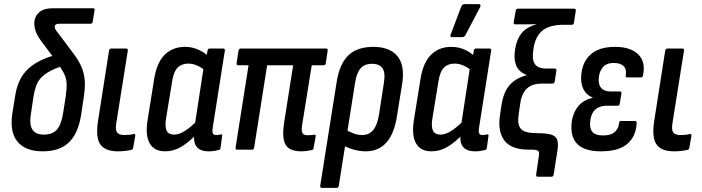

<svg xmlns="http://www.w3.org/2000/svg" viewBox="-20 -725 3401 930"><path d="M187 8Q104 8 65 -38.5Q26 -85 40 -177L55 -270Q62 -308 77 -338.5Q92 -369 117 -392Q142 -415 176.5 -432Q211 -449 255 -460L292 -409Q250 -395 223.5 -381Q197 -367 180.5 -350Q164 -333 155.5 -310Q147 -287 142 -256L130 -175Q121 -123 136.5 -98Q152 -73 192 -73Q234 -73 255 -96.5Q276 -120 285 -173L299 -262Q304 -301 302.5 -324.5Q301 -348 288.5 -372Q276 -396 250 -432L179 -527Q161 -551 153.5 -572Q146 -593 146 -614Q147 -645 169.5 -665Q192 -685 235 -685H430Q440 -685 438 -675L429 -620Q428 -610 418 -610H266Q245 -610 245 -595Q245 -583 260 -567L334 -468Q361 -433 374.5 -401Q388 -369 390.5 -335Q393 -301 386 -256L373 -169Q359 -79 314 -35.5Q269 8 187 8Z M551 8Q491 8 467 -24Q443 -56 454 -134L508 -479Q510 -490 520 -490H591Q601 -490 599 -479L543 -127Q538 -95 547.5 -83Q557 -71 582 -71Q593 -71 605 -72Q617 -73 627 -76Q637 -78 635 -66L625 -10Q624 -1 616 1Q603 4 586 6Q569 8 551 8Z M780 8Q727 8 705 -31Q683 -70 695 -144L727 -344Q740 -423 778.5 -460.5Q817 -498 876 -498Q910 -498 939.5 -485Q969 -472 989 -452L976 -381Q957 -398 935 -407.5Q913 -417 892 -417Q860 -417 840.5 -397.5Q821 -378 814 -332L784 -149Q778 -110 787.5 -91.5Q797 -73 823 -73Q848 -73 876 -91Q904 -109 939 -144L936 -79Q895 -36 858 -14Q821 8 780 8ZM991 8Q950 8 932.5 -14Q915 -36 922 -81L925 -101L923 -115L968 -409L978 -438L985 -479Q987 -490 995 -490H1061Q1071 -490 1069 -479L1011 -111Q1007 -87 1011 -79Q1015 -71 1027 -71Q1034 -71 1040 -72Q1046 -73 1051 -74Q1058 -75 1056 -66L1048 -8Q1047 1 1037 2Q1026 5 1015 6.5Q1004 8 991 8Z M1438 8Q1405 8 1383.5 -4Q1362 -16 1355 -46Q1348 -76 1356 -130L1400 -409H1274L1211 -10Q1210 0 1200 0H1129Q1120 0 1121 -10L1184 -409H1134Q1125 -409 1126 -419L1135 -479Q1137 -490 1147 -490H1560Q1569 -490 1567 -479L1558 -419Q1557 -409 1548 -409H1490L1443 -117Q1439 -90 1445.5 -80Q1452 -70 1468 -70Q1476 -70 1484.5 -70.5Q1493 -71 1500 -72Q1511 -75 1509 -64L1499 -9Q1498 1 1490 2Q1480 4 1466.5 6Q1453 8 1438 8Z M1539 185Q1530 185 1531 175L1611 -330Q1625 -416 1667.5 -457Q1710 -498 1788 -498Q1868 -498 1905 -453Q1942 -408 1928 -319L1903 -164Q1890 -78 1852 -35Q1814 8 1751 8Q1723 8 1693 -0.5Q1663 -9 1640 -22L1651 -98Q1669 -88 1690.5 -79.5Q1712 -71 1734 -71Q1768 -71 1788 -95.5Q1808 -120 1816 -171L1839 -321Q1848 -372 1833 -394Q1818 -416 1782 -416Q1747 -416 1727.5 -395Q1708 -374 1700 -325L1621 175Q1619 185 1610 185Z M2070 8Q2017 8 1995 -31Q1973 -70 1985 -144L2017 -344Q2030 -423 2068.5 -460.5Q2107 -498 2166 -498Q2200 -498 2229.5 -485Q2259 -472 2279 -452L2266 -381Q2247 -398 2225 -407.5Q2203 -417 2182 -417Q2150 -417 2130.5 -397.5Q2111 -378 2104 -332L2074 -149Q2068 -110 2077.5 -91.5Q2087 -73 2113 -73Q2138 -73 2166 -91Q2194 -109 2229 -144L2226 -79Q2185 -36 2148 -14Q2111 8 2070 8ZM2281 8Q2240 8 2222.5 -14Q2205 -36 2212 -81L2215 -101L2213 -115L2258 -409L2268 -438L2275 -479Q2277 -490 2285 -490H2351Q2361 -490 2359 -479L2301 -111Q2297 -87 2301 -79Q2305 -71 2317 -71Q2324 -71 2330 -72Q2336 -73 2341 -74Q2348 -75 2346 -66L2338 -8Q2337 1 2327 2Q2316 5 2305 6.5Q2294 8 2281 8ZM2168 -545Q2163 -545 2162 -549.5Q2161 -554 2163 -558L2215 -695Q2218 -701 2222 -703Q2226 -705 2232 -705H2300Q2306 -705 2307 -701Q2308 -697 2306 -691L2235 -556Q2230 -545 2217 -545Z M2584 131Q2576 131 2577 120L2589 38Q2594 15 2588 7.5Q2582 0 2561 0H2543Q2458 0 2424.5 -42.5Q2391 -85 2401 -161L2409 -216Q2419 -280 2449 -313.5Q2479 -347 2529 -360L2530 -362Q2493 -377 2480.5 -407.5Q2468 -438 2474 -479L2476 -492Q2484 -537 2507 -565Q2530 -593 2577 -607L2576 -608Q2550 -607 2536 -607Q2522 -607 2508 -607H2476Q2467 -607 2468 -617L2478 -673Q2480 -683 2488 -683H2761Q2765 -683 2767.5 -680.5Q2770 -678 2769 -673L2760 -615Q2758 -605 2750 -605H2711Q2644 -605 2609.5 -578.5Q2575 -552 2565 -495L2563 -480Q2556 -436 2571 -414.5Q2586 -393 2626 -393H2667Q2672 -393 2674 -390Q2676 -387 2675 -383L2667 -330Q2665 -320 2655 -320H2603Q2558 -320 2532.5 -296.5Q2507 -273 2500 -224L2492 -169Q2485 -121 2503.5 -100.5Q2522 -80 2581 -80Q2626 -80 2649.5 -73Q2673 -66 2679.5 -46.5Q2686 -27 2679 11L2662 120Q2660 131 2651 131Z M2891 8Q2816 8 2780.5 -23.5Q2745 -55 2748 -117Q2750 -167 2775.5 -203.5Q2801 -240 2850 -251V-253Q2821 -264 2807 -291Q2793 -318 2795 -354Q2798 -421 2839 -459.5Q2880 -498 2959 -498Q3034 -498 3071 -462Q3108 -426 3095 -362Q3094 -350 3085 -350H3018Q3009 -350 3011 -361Q3016 -389 3001 -404.5Q2986 -420 2953 -420Q2916 -420 2898.5 -397.5Q2881 -375 2880 -341Q2879 -312 2893.5 -297Q2908 -282 2939 -282H2982Q2992 -282 2990 -272L2982 -223Q2980 -213 2972 -213H2922Q2880 -213 2860 -191Q2840 -169 2838 -129Q2837 -98 2851.5 -83.5Q2866 -69 2901 -69Q2937 -69 2956 -84Q2975 -99 2979 -129Q2979 -139 2988 -139H3055Q3064 -139 3064 -128Q3060 -63 3018 -27.5Q2976 8 2891 8Z M3245 8Q3185 8 3161 -24Q3137 -56 3148 -134L3202 -479Q3204 -490 3214 -490H3285Q3295 -490 3293 -479L3237 -127Q3232 -95 3241.5 -83Q3251 -71 3276 -71Q3287 -71 3299 -72Q3311 -73 3321 -76Q3331 -78 3329 -66L3319 -10Q3318 -1 3310 1Q3297 4 3280 6Q3263 8 3245 8Z"/></svg>

Font: Sofia Sans Condensed SemiBold
Style: Italic
Weight: 600
Italic angle: -9°
Version: Version 4.100